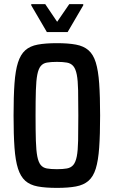

<svg xmlns="http://www.w3.org/2000/svg" viewBox="-20 -906 554 934"><path d="M257 8Q201 8 163.5 1Q126 -6 103 -26.5Q80 -47 67.5 -86Q55 -125 50.5 -188Q46 -251 46 -344Q46 -437 50.5 -500Q55 -563 67.5 -602Q80 -641 103 -661.5Q126 -682 163.5 -689Q201 -696 257 -696Q312 -696 349.5 -689Q387 -682 410.5 -661.5Q434 -641 446 -602Q458 -563 462.5 -500Q467 -437 467 -344Q467 -251 462.5 -188Q458 -125 446 -86Q434 -47 410.5 -26.5Q387 -6 349.5 1Q312 8 257 8ZM257 -83Q286 -83 305.5 -86.5Q325 -90 336.5 -103.5Q348 -117 353.5 -145Q359 -173 360 -221.5Q361 -270 361 -344Q361 -418 360 -466.5Q359 -515 353.5 -543Q348 -571 336.5 -584.5Q325 -598 305.5 -601.5Q286 -605 257 -605Q227 -605 208 -601.5Q189 -598 178 -584.5Q167 -571 161.5 -543Q156 -515 154.5 -466.5Q153 -418 153 -344Q153 -270 154.5 -221.5Q156 -173 161.5 -145Q167 -117 178 -103.5Q189 -90 208 -86.5Q227 -83 257 -83ZM208 -750 132 -880V-886H200L258 -800L317 -886H385V-880L309 -750Z"/></svg>

Font: Saira Condensed SemiBold
Style: Regular
Weight: 600
Width: 3
Designer: Hector Gatti with collaboration of the Omnibus-Type team
Foundry: Omnibus-Type
Version: Version 1.100